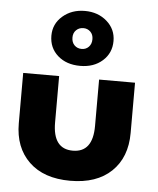

<svg xmlns="http://www.w3.org/2000/svg" viewBox="-51 -729 648 785"><g transform="rotate(5 273.0 -336.5)"><path d="M138 -572.5Q138 -621 175 -653Q212 -685 266 -685Q320 -685 356.5 -653Q393 -621 393 -572.5Q393 -523 357.2 -491.2Q321.5 -459.5 266 -459.5Q209 -459.5 173.5 -491Q138 -522.5 138 -572.5ZM224.5 -572.5Q224.5 -552.5 236.2 -540.8Q248 -529 266 -529Q283.5 -529 295 -541Q306.5 -553 306.5 -572.5Q306.5 -591.5 294.8 -603Q283 -614.5 266 -614.5Q248.5 -614.5 236.5 -603Q224.5 -591.5 224.5 -572.5ZM184 -220Q184 -111.5 266 -111.5Q348 -111.5 348 -220V-410.5H495.5V-204Q495.5 -104 435 -46Q374.5 12 266 12Q157.5 12 97 -46.2Q36.5 -104.5 36.5 -204V-410.5H184Z"/></g></svg>

Font: League Spartan
Style: Bold
Weight: 700
Foundry: The League of Moveable Type
Version: Version 2.002